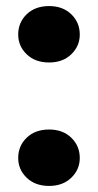

<svg xmlns="http://www.w3.org/2000/svg" viewBox="-20 -605 324 633"><path d="M243 -84Q243 -46 215 -19Q187 8 142 8Q96 8 68 -19Q40 -46 40 -84Q40 -124 68 -151Q96 -178 142 -178Q187 -178 215 -151Q243 -124 243 -84ZM243 -491Q243 -453 215 -426Q187 -399 142 -399Q96 -399 68 -426Q40 -453 40 -491Q40 -531 68 -558Q96 -585 142 -585Q187 -585 215 -558Q243 -531 243 -491Z"/></svg>

Font: SVN-Poppins
Style: Bold
Weight: 700
Designer: Ninad Kale (Devanagari), Jonny Pinhorn (Latin)
Foundry: Indian Type Foundry
Version: Version 3.200;PS 1.000;hotconv 16.6.54;makeotf.lib2.5.65590